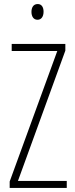

<svg xmlns="http://www.w3.org/2000/svg" viewBox="-20 -998 371 952"><path d="M167 -978C145 -978 136 -960 136 -939C136 -917 146 -900 166 -900C185 -900 196 -916 196 -940C196 -960 188 -978 167 -978ZM311 -66V-101H69L304 -747V-780H38V-745H264L28 -98V-66Z"/></svg>

Font: Noto Sans Malayalam UI ExtraCondensed ExtraLight
Style: Regular
Weight: 200
Width: 2
Designer: Jelle Bosma - Monotype Design Team
Foundry: Monotype Imaging Inc.
Version: Version 2.104